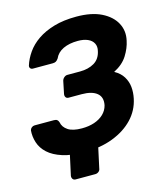

<svg xmlns="http://www.w3.org/2000/svg" viewBox="-123 -805 901 1039"><g transform="rotate(-15 327.0 -285.0)"><path d="M171 140Q161 140 155.5 133Q150 126 151 115L183 -31L346 -51L310 115Q309 126 300.5 133Q292 140 281 140ZM256 10Q184 10 134 -6Q84 -22 54.5 -49Q25 -76 14 -110.5Q3 -145 6 -179Q8 -188 15.5 -194Q23 -200 32 -200H140Q152 -200 158 -195.5Q164 -191 167 -181Q172 -153 198.5 -135.5Q225 -118 276 -118Q315 -118 346 -128.5Q377 -139 398 -159Q419 -179 426 -207Q435 -251 407 -274Q379 -297 322 -297H249Q238 -297 233 -304.5Q228 -312 230 -323L244 -391Q246 -402 255 -410Q264 -418 274 -418H345Q392 -418 425 -437.5Q458 -457 467 -500Q473 -524 463.5 -542.5Q454 -561 431.5 -571Q409 -581 376 -581Q328 -581 294 -565Q260 -549 246 -517Q239 -507 232 -503Q225 -499 214 -499H103Q94 -499 89 -505Q84 -511 86 -520Q97 -556 121 -590.5Q145 -625 183.5 -651.5Q222 -678 276 -694Q330 -710 402 -710Q487 -710 542 -682.5Q597 -655 620.5 -610.5Q644 -566 632 -514Q624 -474 599 -434Q574 -394 523 -368Q556 -350 572.5 -323Q589 -296 592 -265Q595 -234 588 -201Q575 -138 530.5 -91Q486 -44 416 -17Q346 10 256 10Z"/></g></svg>

Font: Rubik Light SemiBold
Style: Italic
Weight: 600
Italic angle: -12°
Version: Version 2.104